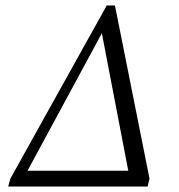

<svg xmlns="http://www.w3.org/2000/svg" viewBox="-20 -685 659 705"><path d="M10 0 18 -29 372 -665H402L529 -29L522 0ZM81 -58H451L354 -563Z"/></svg>

Font: Spectral Light
Style: Italic
Weight: 300
Italic angle: -10°
Designer: Jean-Baptiste Levee
Foundry: Production Type
Version: Version 2.001